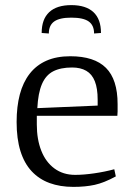

<svg xmlns="http://www.w3.org/2000/svg" viewBox="-20 -720 513 751"><path d="M259 -700Q316 -700 345.5 -672.5Q375 -645 375 -591L348 -589Q348 -621 327 -636Q306 -651 259 -651Q213 -651 192 -636Q171 -621 171 -589L143 -591Q143 -645 172.5 -672.5Q202 -700 259 -700ZM267 11Q215 11 174 -4Q133 -19 104 -50Q75 -81 60 -129Q45 -177 45 -243Q45 -303 57.5 -350.5Q70 -398 96 -431.5Q122 -465 161.5 -482.5Q201 -500 255 -500Q349 -500 394.5 -454.5Q440 -409 440 -313Q440 -305 440 -298Q440 -291 440 -284Q440 -277 439 -267H124V-233Q124 -175 141.5 -130.5Q159 -86 193 -61Q227 -36 274 -36Q307 -36 348.5 -42Q390 -48 427 -58L433 -30Q387 -5 350.5 3Q314 11 267 11ZM126 -297 362 -307V-330Q362 -374 351 -402Q340 -430 317.5 -443Q295 -456 262 -456Q217 -456 188 -441Q159 -426 144 -391Q129 -356 126 -297Z"/></svg>

Font: Manuale Light
Style: Regular
Weight: 300
Designer: Eduardo Tunni / Pablo Cosgaya
Foundry: Eduardo Tunni / Pablo Cosgaya
Version: Version 1.002